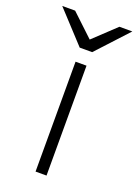

<svg xmlns="http://www.w3.org/2000/svg" viewBox="-176 -780 604 839"><g transform="rotate(20 126.0 -360.0)"><path d="M152 -511V0H101V-511ZM126 -623 229 -720H289L155 -575H97L-37 -720H23Z"/></g></svg>

Font: Chivo Thin
Style: Regular
Weight: 100
Designer: Hector Gatti
Foundry: Omnibus-Type
Version: Version 1.007